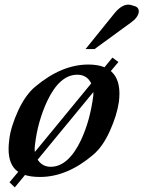

<svg xmlns="http://www.w3.org/2000/svg" viewBox="-20 -748 620 830"><path d="M492 -480Q472 -457 360.5 -322Q249 -187 44 62Q22 41 21 40Q106 -60 215 -193.5Q324 -327 466 -499ZM494 -308Q486 -251 455 -182Q425 -115 383 -79Q270 17 153 17Q71 17 40 -22.5Q9 -62 20 -144Q23 -172 33 -204Q43 -236 59 -271Q91 -339 132 -373Q246 -469 362 -469Q514 -469 494 -308ZM383 -332Q387 -370 368.5 -397.5Q350 -425 314 -425Q238 -425 184 -311Q164 -268 150.5 -220.5Q137 -173 131 -120Q126 -81 144 -56Q164 -27 199 -27Q275 -27 330 -142Q350 -185 363 -232Q376 -279 383 -332ZM567 -720Q581 -713 580 -697Q577 -673 548 -652L389 -536H350L476 -692Q506 -728 535 -728Q540 -728 547.5 -726Q555 -724 567 -720Z"/></svg>

Font: DG Didot
Style: Bold Italic
Weight: 700
Designer: David Gatwood, Takis Katsoulidis, and George D. Matthiopoulos
Foundry: David Gatwood
Version: Version 1.0